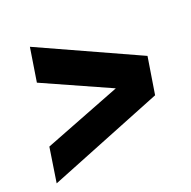

<svg xmlns="http://www.w3.org/2000/svg" viewBox="-87 -608 604 606"><g transform="rotate(-20 215.0 -305.0)"><path d="M392 -243 5 -88 23 -205 283 -306 55 -408 73 -522 412 -368Z"/></g></svg>

Font: Georama SemiCondensed
Style: Bold Italic
Weight: 700
Width: 4
Italic angle: -9°
Designer: Jean-Baptiste Levee
Foundry: Production Type
Version: Version 1.000